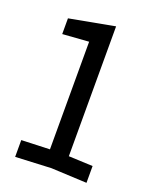

<svg xmlns="http://www.w3.org/2000/svg" viewBox="-133 -778 696 860"><g transform="rotate(20 215.0 -348.0)"><path d="M45 4V-76L180 -81V-594L55 -585V-660L270 -700V-81L385 -76V4L215 -4Z"/></g></svg>

Font: Tektur
Style: Regular
Weight: 400
Designer: Adam Jagosz
Foundry: Adam Jagosz
Version: Version 1.005;gftools[0.9.30]